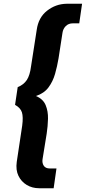

<svg xmlns="http://www.w3.org/2000/svg" viewBox="-20 -800 456 1020"><path d="M312 -626 291 -490Q284 -448 272.5 -407.5Q261 -367 237.5 -335.5Q214 -304 171 -290Q209 -274 222.5 -241.5Q236 -209 235 -169Q234 -129 228 -90L206 46Q203 66 212.5 80.5Q222 95 245 95H280L265 200H188Q151 200 122 182.5Q93 165 78 134Q63 103 69 60L98 -133Q104 -179 96.5 -203Q89 -227 60 -243L74 -337Q106 -350 122.5 -375Q139 -400 145 -448L175 -641Q184 -707 230 -743Q276 -779 333 -780H416L401 -676H367Q344 -676 329.5 -661.5Q315 -647 312 -626Z"/></svg>

Font: Von Semi
Style: Italic
Weight: 600
Version: Version 4.000; ttfautohint (v1.8.4.7-5d5b)